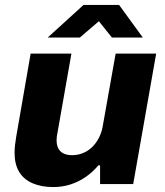

<svg xmlns="http://www.w3.org/2000/svg" viewBox="-20 -744 669 777"><path d="M196 13Q147 13 111.5 -2.5Q76 -18 57.5 -48.5Q39 -79 39 -126Q39 -142 41 -158.5Q43 -175 46 -193L104 -527H269L213 -209Q211 -200 210 -192Q209 -184 209 -177Q209 -156 216.5 -142.5Q224 -129 238 -122.5Q252 -116 272 -116Q294 -116 314.5 -124Q335 -132 351 -147Q367 -162 378.5 -183Q390 -204 395 -229L448 -527H612L519 1H385V-75H378Q356 -48 327 -28Q298 -8 265 2.5Q232 13 196 13ZM173 -592 318 -724H462L558 -592H433L357 -687H414L303 -592Z"/></svg>

Font: Archivo SemiBold ExtraBold
Style: Italic
Weight: 800
Italic angle: -10°
Version: Version 2.001